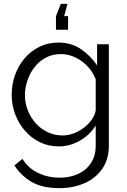

<svg xmlns="http://www.w3.org/2000/svg" viewBox="-20 -750 658 993"><path d="M284 7.2Q230.7 7.2 185.8 -14.8Q140.8 -36.7 108.4 -74.5Q75.9 -112.3 58.1 -160.1Q40.4 -208 40.4 -259.4Q40.4 -313.5 57.9 -362.4Q75.4 -411.2 107.7 -448.9Q140.1 -486.5 184.2 -508.2Q228.4 -529.8 282.1 -529.8Q348.8 -529.8 398.4 -496.1Q447.9 -462.3 482.1 -412.1V-521.1H543V2.2Q543 74.5 508.4 123.7Q473.8 172.9 415.6 198Q357.5 223 287.9 223Q198.7 223 143.9 191Q89.1 158.9 54.4 105.4L96 71.8Q127.3 121.4 178.6 145.2Q229.8 169.1 287.9 169.1Q338.5 169.1 381.1 150.7Q423.7 132.4 449.3 95Q475 57.7 475 2.2V-100.9Q444.8 -51.8 392.9 -22.3Q340.9 7.2 284 7.2ZM303.1 -49.5Q333.7 -49.5 362.4 -60.7Q391 -71.9 415.1 -90.4Q439.1 -109 455 -132.1Q470.9 -155.1 475 -178.9V-339.8Q460.4 -378.1 432.2 -407.5Q404 -437 368.4 -453.6Q332.7 -470.3 294.8 -470.3Q251.2 -470.3 216.8 -451.8Q182.3 -433.4 158.6 -402.5Q134.8 -371.7 121.9 -334Q109 -296.4 109 -258Q109 -216.1 124.1 -178.6Q139.1 -141.2 165.5 -111.8Q191.8 -82.5 227.3 -66Q262.8 -49.5 303.1 -49.5ZM328.8 -730 311.8 -666.4H332.1V-596.1H269.4V-666.4L294.4 -730Z"/></svg>

Font: Raleway Thin
Style: Regular
Weight: 100
Designer: Matt McInerney, Pablo Impallari, Rodrigo Fuenzalida
Foundry: Matt McInerney, Pablo Impallari, Rodrigo Fuenzalida
Version: Version 4.026